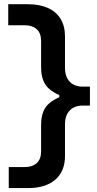

<svg xmlns="http://www.w3.org/2000/svg" viewBox="-20 -792 472 932"><path d="M22.5 121V19Q46 19 65.2 19Q84.5 19 97.5 19Q137.5 19 158.5 -0.5Q179.5 -20 179.5 -57V-183.5Q179.5 -222.5 189.5 -248.2Q199.5 -274 219.2 -290.8Q239 -307.5 268 -320V-330.5Q239 -343 219.2 -360Q199.5 -377 189.5 -403Q179.5 -429 179.5 -467.5V-593.5Q179.5 -630.5 158.5 -650Q137.5 -669.5 97.5 -669.5Q85 -669.5 65.2 -669.5Q45.5 -669.5 20 -669.5V-771.5H116.5Q172 -771.5 212.2 -753.5Q252.5 -735.5 274 -700.5Q295.5 -665.5 295.5 -615.5Q295.5 -600 295.5 -584.8Q295.5 -569.5 295.5 -554.5Q295.5 -539.5 295.5 -524.2Q295.5 -509 295.5 -494Q295.5 -479 295.5 -463.5Q295.5 -431.5 307 -411Q318.5 -390.5 337.5 -381Q356.5 -371.5 379.5 -371.5H416.5V-279.5H379.5Q356.5 -279.5 337.5 -270Q318.5 -260.5 307 -240.2Q295.5 -220 295.5 -187.5Q295.5 -172 295.5 -156.8Q295.5 -141.5 295.5 -126.5Q295.5 -111.5 295.5 -96.2Q295.5 -81 295.5 -65.8Q295.5 -50.5 295.5 -35Q295.5 40 248 80.5Q200.5 121 116.5 121Z"/></svg>

Font: Commissioner Thin SemiBold
Style: Regular
Weight: 600
Version: Version 1.000